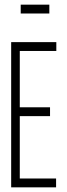

<svg xmlns="http://www.w3.org/2000/svg" viewBox="-20 -805 290 825"><path d="M28 0V-624H222V-586H65V-344H195V-306H65V-38H221V0ZM69 -747V-785H192V-747Z"/></svg>

Font: Inconsolata UltraCondensed Light
Style: Regular
Weight: 300
Width: 1
Monospace: yes
Designer: Raph Levien, Cyreal, Brenton Simpson
Foundry: Raph Levien, Cyreal, Google
Version: Version 3.001; ttfautohint (v1.8.2.53-6de2)